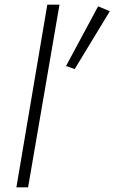

<svg xmlns="http://www.w3.org/2000/svg" viewBox="-20 -800 489 820"><path d="M182 -780 50 0H100L234 -780ZM399 -773 262 -518 299 -505 449 -752Z"/></svg>

Font: Jost* 300 Light Italic
Style: Italic
Weight: 300
Italic angle: -10°
Version: Version 3.200; ttfautohint (v0.97) -l 8 -r 50 -G 200 -x 14 -